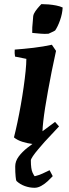

<svg xmlns="http://www.w3.org/2000/svg" viewBox="-20 -688 332 929"><path d="M107.5 -403.2 52.8 -414.2Q49.8 -430 51.2 -448Q93.8 -451.1 141.9 -456.7Q190 -462.4 231 -471.5L251.1 -441.8Q239.7 -391.1 230.1 -342.3Q220.4 -293.6 212.4 -249.2Q204.4 -204.7 198.4 -167.2Q192.5 -129.6 189.3 -100.5Q186.1 -71.4 185.6 -53L246.5 -98.2L265.6 -76.3L183.1 12Q164.5 12 139 8.9Q113.5 5.9 89.1 -1.7Q64.6 -9.2 47.5 -23.1Q55.6 -54.8 64.2 -95.3Q72.8 -135.7 80.6 -179.8Q88.4 -223.9 94.4 -266.4Q100.5 -308.9 104 -344.5Q107.5 -380.1 107.5 -403.2ZM135.9 -528.8Q135.3 -539.4 136.2 -555.8Q137.1 -572.2 138.9 -587.3Q140.8 -602.5 140.7 -610.3Q142.7 -621.7 151.3 -633.9Q159.9 -646.2 168.7 -655.8Q177.5 -665.5 180 -668.1Q195.9 -668.1 214.7 -666.6Q233.6 -665 251.6 -661.5Q269.7 -658 283.2 -651.7Q281.6 -621.3 270.6 -590.2Q259.7 -559.1 246.6 -540.3Q239.8 -536.4 232 -532.8Q224.1 -529.2 214.7 -524.8Q195.2 -523.2 175.9 -525.1Q156.5 -526.9 135.9 -528.8ZM159.7 -7.1H200.6Q181.7 14.4 165.1 34Q148.5 53.6 138.9 67.9Q129.3 82.2 129.3 88.2Q129.3 129.7 137.5 147.1Q145.6 164.6 148.6 164.6Q166.7 160.2 184.9 152.2Q203.1 144.2 219.9 135.6L235.2 164.3Q225.7 174.8 211.3 188.2Q196.8 201.7 180.1 211.1Q163.4 220.6 147 220.6Q123.5 220.6 100.3 212.3Q77.1 204.1 59.6 187.6Q57.6 185.6 55.6 166.3Q53.6 146.9 53.6 117.5Q53.6 92.1 70.5 69.3Q87.5 46.6 112.1 27.3Q136.8 8 159.7 -7.1Z"/></svg>

Font: Labrada
Style: Italic
Weight: 400
Italic angle: -7°
Designer: Mercedes Jáuregui
Foundry: Omnibus-Type Team
Version: Version 1.000